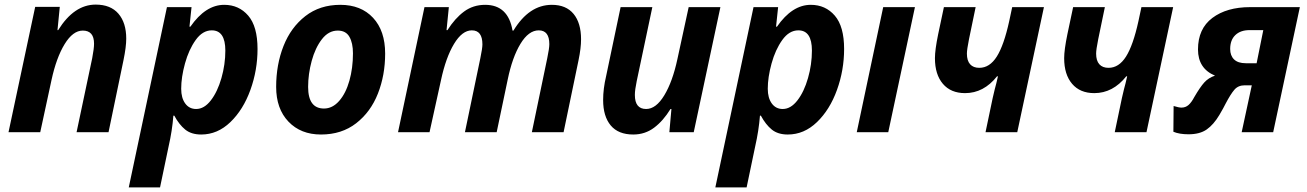

<svg xmlns="http://www.w3.org/2000/svg" viewBox="-20 -575 5685 835"><path d="M133 -545H240L230 -444H233Q302 -555 396 -555Q461 -555 495 -515.5Q529 -476 529 -407Q529 -371 517 -313L452 0H313L381 -322Q389 -364 389 -385Q389 -442 340 -442Q297 -442 261 -383Q225 -324 204 -227L155 0H17Z M706 -544H813L804 -459H808Q874 -554 955 -554Q1019 -554 1059.5 -507Q1100 -460 1100 -362Q1100 -270 1069 -184Q1038 -98 982 -44Q926 10 855 10Q812 10 785.5 -11.5Q759 -33 738 -72H734Q729 -7 713 63L676 240H540ZM960 -355Q960 -443 901 -443Q861 -443 831 -401Q801 -359 784.5 -299Q768 -239 768 -189Q768 -149 785.5 -125Q803 -101 833 -101Q868 -101 897 -138.5Q926 -176 943 -235.5Q960 -295 960 -355Z M1181 -197Q1181 -294 1213 -375Q1245 -456 1308 -505Q1371 -554 1460 -554Q1550 -554 1602.5 -497.5Q1655 -441 1655 -342Q1655 -248 1623.5 -168Q1592 -88 1529 -39Q1466 10 1376 10Q1288 10 1234.5 -46Q1181 -102 1181 -197ZM1515 -343Q1515 -388 1499.5 -415Q1484 -442 1449 -442Q1409 -442 1380 -404.5Q1351 -367 1335.5 -310Q1320 -253 1320 -197Q1320 -103 1389 -103Q1426 -103 1455 -136Q1484 -169 1499.5 -224Q1515 -279 1515 -343Z M1826 -544H1932L1922 -444H1926Q1959 -496 1998.5 -525Q2038 -554 2090 -554Q2190 -554 2209 -442H2213Q2281 -554 2380 -554Q2442 -554 2474.5 -514.5Q2507 -475 2507 -404Q2507 -366 2496 -313L2431 0H2293L2360 -322Q2369 -365 2369 -383Q2369 -443 2323 -443Q2279 -443 2243.5 -384.5Q2208 -326 2188 -229L2140 0H2002L2069 -322Q2078 -365 2078 -382Q2078 -443 2032 -443Q1990 -443 1954.5 -384Q1919 -325 1898 -227L1848 0H1711Z M2603 -140Q2603 -189 2616 -244L2679 -544H2817L2749 -222Q2741 -184 2741 -162Q2741 -101 2790 -101Q2833 -101 2869 -160.5Q2905 -220 2926 -318L2975 -544H3113L2997 0H2891L2900 -101H2896Q2864 -49 2824.5 -19.5Q2785 10 2734 10Q2669 10 2636 -29.5Q2603 -69 2603 -140Z M3257 -544H3364L3355 -459H3359Q3425 -554 3506 -554Q3570 -554 3610.5 -507Q3651 -460 3651 -362Q3651 -270 3620 -184Q3589 -98 3533 -44Q3477 10 3406 10Q3363 10 3336.5 -11.5Q3310 -33 3289 -72H3285Q3280 -7 3264 63L3227 240H3091ZM3511 -355Q3511 -443 3452 -443Q3412 -443 3382 -401Q3352 -359 3335.5 -299Q3319 -239 3319 -189Q3319 -149 3336.5 -125Q3354 -101 3384 -101Q3419 -101 3448 -138.5Q3477 -176 3494 -235.5Q3511 -295 3511 -355Z M3821 -544H3959L3843 0H3706Z M4297 -148Q4307 -192 4313 -213L4320 -243H4316Q4258 -170 4177 -170Q4115 -170 4080.5 -210.5Q4046 -251 4046 -322Q4046 -358 4060 -426L4085 -544H4223L4194 -404Q4185 -359 4185 -342Q4185 -311 4199 -295.5Q4213 -280 4239 -280Q4284 -280 4315 -329Q4346 -378 4369 -483L4382 -544H4520L4404 0H4266Z M4859 -148Q4869 -192 4875 -213L4882 -243H4878Q4820 -170 4739 -170Q4677 -170 4642.5 -210.5Q4608 -251 4608 -322Q4608 -358 4622 -426L4647 -544H4785L4756 -404Q4747 -359 4747 -342Q4747 -311 4761 -295.5Q4775 -280 4801 -280Q4846 -280 4877 -329Q4908 -378 4931 -483L4944 -544H5082L4966 0H4828Z M5083 -2 5084 -114Q5107 -107 5118 -107Q5136 -107 5149 -118.5Q5162 -130 5174 -153Q5199 -196 5217.5 -216.5Q5236 -237 5264 -246Q5190 -277 5190 -360Q5190 -450 5252.5 -497Q5315 -544 5417 -544H5633L5517 0H5380L5424 -204H5393Q5365 -204 5348.5 -185Q5332 -166 5310 -124Q5307 -118 5299 -103Q5291 -88 5283 -75Q5258 -33 5228 -12Q5198 9 5149 9Q5109 9 5083 -2ZM5445 -300 5474 -444H5414Q5375 -444 5352.5 -422.5Q5330 -401 5330 -362Q5330 -333 5347 -316.5Q5364 -300 5398 -300Z"/></svg>

Font: Noto Sans Display
Style: Bold Italic
Weight: 700
Italic angle: -12°
Designer: Monotype Design team
Foundry: Monotype Imaging Inc.
Version: Version 1.000